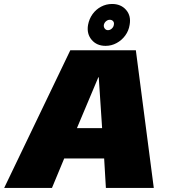

<svg xmlns="http://www.w3.org/2000/svg" viewBox="-46 -922 852 942"><path d="M-25.5 0H209L269 -144.5H465L473.5 0H708.5L620.5 -675.5H299ZM331.5 -293.5 436.5 -543H438.5L455 -293.5ZM472 -697Q501 -697 526.2 -710.8Q551.5 -724.5 568.5 -747.8Q585.5 -771 590 -800Q598 -844 572.8 -873.2Q547.5 -902.5 504 -902.5Q475 -902.5 450 -889.2Q425 -876 408.2 -852.8Q391.5 -829.5 386 -800Q378.5 -756.5 403.5 -726.8Q428.5 -697 472 -697ZM483.5 -774Q474 -774 468 -781.8Q462 -789.5 463.5 -800Q466 -811 474.5 -818Q483 -825 492.5 -825Q503 -825 509 -818Q515 -811 512.5 -800Q511 -789.5 502.5 -781.8Q494 -774 483.5 -774Z"/></svg>

Font: Anybody Black
Style: Italic
Weight: 900
Italic angle: -10°
Designer: Tyler Finck
Foundry: Etcetera Type Company
Version: Version 1.113;gftools[0.9.25]